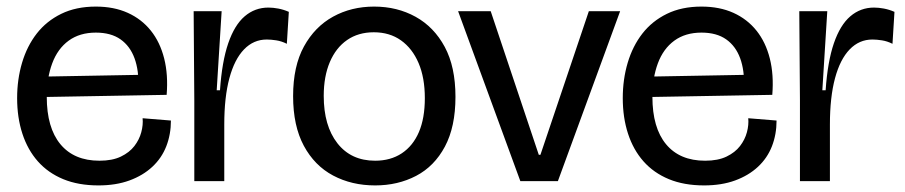

<svg xmlns="http://www.w3.org/2000/svg" viewBox="-20 -550 2747 583"><path d="M279 13Q218 13 172 -6Q126 -25 95 -60Q64 -95 48 -144Q32 -193 32 -252Q32 -309 47 -359.5Q62 -410 91.5 -448Q121 -486 166 -508Q211 -530 271 -530Q326 -530 368 -511Q410 -492 438 -457Q466 -422 478.5 -372.5Q491 -323 486 -262L88 -255V-317L419 -323L400 -287Q402 -336 388.5 -373Q375 -410 346 -430.5Q317 -451 271 -451Q222 -451 188.5 -426.5Q155 -402 138.5 -357.5Q122 -313 122 -256Q122 -162 163.5 -112Q205 -62 282 -62Q321 -62 347 -74.5Q373 -87 388 -106.5Q403 -126 409 -148.5Q415 -171 413 -191L499 -184Q499 -142 485 -106Q471 -70 442.5 -43.5Q414 -17 373 -2Q332 13 279 13Z M570 0V-245L568 -516H653L638 -276H648Q654 -363 673 -418.5Q692 -474 723 -500.5Q754 -527 795 -527Q809 -527 825 -524Q841 -521 857 -514L851 -417Q835 -425 819 -427.5Q803 -430 790 -430Q750 -430 721 -400Q692 -370 676.5 -312.5Q661 -255 661 -172V0Z M1119 13Q1048 13 991.5 -17Q935 -47 902.5 -107.5Q870 -168 870 -258Q870 -349 903 -409Q936 -469 991.5 -499.5Q1047 -530 1116 -530Q1186 -530 1242 -499Q1298 -468 1330.5 -407.5Q1363 -347 1363 -256Q1363 -165 1331 -105Q1299 -45 1243.5 -16Q1188 13 1119 13ZM1119 -62Q1166 -62 1200 -84.5Q1234 -107 1252 -149Q1270 -191 1270 -252Q1270 -314 1251 -358.5Q1232 -403 1197.5 -427.5Q1163 -452 1115 -452Q1068 -452 1034 -428.5Q1000 -405 981.5 -361.5Q963 -318 963 -259Q963 -168 1004.5 -115Q1046 -62 1119 -62Z M1560 0 1371 -516H1470L1616 -80H1621L1768 -516H1863L1674 0Z M2118 13Q2057 13 2011 -6Q1965 -25 1934 -60Q1903 -95 1887 -144Q1871 -193 1871 -252Q1871 -309 1886 -359.5Q1901 -410 1930.5 -448Q1960 -486 2005 -508Q2050 -530 2110 -530Q2165 -530 2207 -511Q2249 -492 2277 -457Q2305 -422 2317.5 -372.5Q2330 -323 2325 -262L1927 -255V-317L2258 -323L2239 -287Q2241 -336 2227.5 -373Q2214 -410 2185 -430.5Q2156 -451 2110 -451Q2061 -451 2027.5 -426.5Q1994 -402 1977.5 -357.5Q1961 -313 1961 -256Q1961 -162 2002.5 -112Q2044 -62 2121 -62Q2160 -62 2186 -74.5Q2212 -87 2227 -106.5Q2242 -126 2248 -148.5Q2254 -171 2252 -191L2338 -184Q2338 -142 2324 -106Q2310 -70 2281.5 -43.5Q2253 -17 2212 -2Q2171 13 2118 13Z M2409 0V-245L2407 -516H2492L2477 -276H2487Q2493 -363 2512 -418.5Q2531 -474 2562 -500.5Q2593 -527 2634 -527Q2648 -527 2664 -524Q2680 -521 2696 -514L2690 -417Q2674 -425 2658 -427.5Q2642 -430 2629 -430Q2589 -430 2560 -400Q2531 -370 2515.5 -312.5Q2500 -255 2500 -172V0Z"/></svg>

Font: Bricolage Grotesque 96pt ExtraBold 96pt
Style: Regular
Weight: 400
Version: Version 1.001;gftools[0.9.33.dev8+g029e19f]